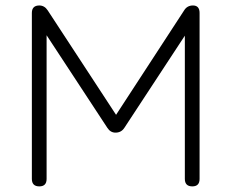

<svg xmlns="http://www.w3.org/2000/svg" viewBox="-20 -664 824 684"><path d="M120 0C120 0 120 0 120 0C102.5 0 93.5 -9 93.5 -26.5C93.5 -26.5 93.5 -26.5 93.5 -26.5C93.5 -26.5 93.5 -618 93.5 -618C93.5 -635.5 102.5 -644.5 120 -644.5C120 -644.5 120 -644.5 120 -644.5C132.5 -644.5 142.5 -638.5 150 -627C150 -627 150 -627 150 -627C150 -627 399 -246.5 399 -246.5C399 -246.5 387 -245 387 -245C387 -245 636 -627 636 -627C643 -638.5 653.5 -644.5 667.5 -644.5C667.5 -644.5 667.5 -644.5 667.5 -644.5C683 -644.5 691 -635.5 691 -618C691 -618 691 -618 691 -618C691 -618 691 -26.5 691 -26.5C691 -9 682.5 0 665 0C665 0 665 0 665 0C647.5 0 638.5 -9 638.5 -26.5C638.5 -26.5 638.5 -26.5 638.5 -26.5C638.5 -26.5 638.5 -565.5 638.5 -565.5C638.5 -565.5 654 -560.5 654 -560.5C654 -560.5 423 -208.5 423 -208.5C415.5 -197 405 -191.5 391.5 -191.5C391.5 -191.5 391.5 -191.5 391.5 -191.5C379.5 -191.5 370 -197 362.5 -208.5C362.5 -208.5 362.5 -208.5 362.5 -208.5C362.5 -208.5 131.5 -560.5 131.5 -560.5C131.5 -560.5 146 -555 146 -555C146 -555 146 -26.5 146 -26.5C146 -9 137.5 0 120 0Z"/></svg>

Font: Jura-Fortis-Regular
Style: Regular
Weight: 500
Designer: Daniel Johnson, Alexei Vanyashin, Mirko Velimirovic
Foundry: Daniel Johnson
Version: ""